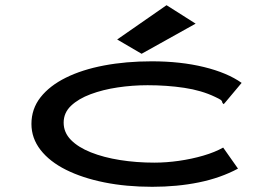

<svg xmlns="http://www.w3.org/2000/svg" viewBox="-20 -708 1040 739"><path d="M566 11Q466 11 381.5 -6Q297 -23 234 -54.5Q171 -86 136 -131Q101 -176 101 -231Q101 -289 136 -333.5Q171 -378 233.5 -409Q296 -440 380.5 -456Q465 -472 564 -472Q675 -472 765 -450Q855 -428 910 -389L848 -315L841 -307L836 -312Q835 -320 829 -324Q823 -328 808 -335Q756 -360 689 -370Q622 -380 548 -380Q490 -380 433 -371.5Q376 -363 329 -345.5Q282 -328 253.5 -301Q225 -274 225 -236Q225 -198 253 -169.5Q281 -141 330 -121.5Q379 -102 442 -92Q505 -82 574 -82Q620 -82 669 -89Q718 -96 762.5 -109Q807 -122 839 -140L896 -59Q829 -23 745.5 -6Q662 11 566 11ZM525 -501 431 -556 621 -688 733 -617Z"/></svg>

Font: Inconsolata UltraExpanded SemiBold
Style: Regular
Weight: 600
Width: 9
Monospace: yes
Designer: Raph Levien, Cyreal, Brenton Simpson
Foundry: Raph Levien, Cyreal, Google
Version: Version 3.001; ttfautohint (v1.8.2.53-6de2)